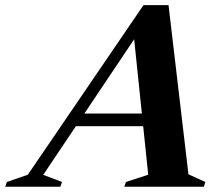

<svg xmlns="http://www.w3.org/2000/svg" viewBox="-95 -708 844 728"><path d="M168.5 -229.5 184 -277.5H512.5L496.5 -229.5ZM619.5 -47 683.5 -18 678 0H376.5L382.5 -18L467 -45.5L410.5 -589.5L435 -591L69 -45L140 -18L134 0H-75L-69 -18L10.5 -45.5L449 -688.5H544Z"/></svg>

Font: Newsreader 36pt
Style: Bold Italic
Weight: 700
Italic angle: -17°
Designer: Hugues Gentile
Foundry: Production Type
Version: Version 1.003